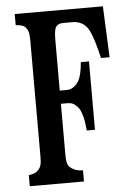

<svg xmlns="http://www.w3.org/2000/svg" viewBox="-54 -802 608 844"><g transform="rotate(-5 250.0 -380.0)"><path d="M43 -759.8H432.1L441.9 -534.2H403.8Q396.5 -567.4 386.7 -600.8Q377 -634.3 365.2 -658.2Q352.5 -682.6 333.3 -692.4Q314 -702.1 296.9 -702.1H252Q239.3 -702.1 231.9 -698.5Q224.6 -694.8 220.2 -689Q216.3 -684.1 213.6 -671.1Q210.9 -658.2 210.9 -630.9V-407.2H240.2Q258.3 -407.2 271 -416Q283.7 -424.8 292 -437Q300.3 -449.2 306.2 -471.9Q312 -494.6 314 -523.9H350.1V-222.2H314Q310.5 -261.2 304.4 -284.2Q298.3 -307.1 291 -318.8Q282.7 -331.5 270.8 -340.3Q258.8 -349.1 240.2 -349.1H210.9V-124Q210.9 -100.6 213.9 -88.9Q216.8 -77.1 223.1 -70.8Q231.9 -62 245.1 -56.2Q258.3 -50.3 282.2 -48.8V0H43V-48.8Q58.1 -50.3 69.1 -55.4Q80.1 -60.5 88.9 -70.8Q94.2 -77.1 97.7 -88.9Q101.1 -100.6 101.1 -124V-636.2Q101.1 -656.2 99.1 -668.7Q97.2 -681.2 90.8 -689.9Q84.5 -700.7 74.5 -704.8Q64.5 -709 43 -710.9Z"/></g></svg>

Font: BIZ UDMincho
Style: Bold
Weight: 700
Monospace: yes
Designer: TypeBank Co., Ltd.
Foundry: Morisawa Inc.
Version: Version 1.06